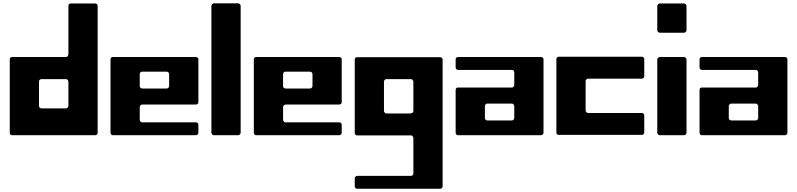

<svg xmlns="http://www.w3.org/2000/svg" viewBox="-20 -831 4898 1180"><path d="M400.4 -794.9Q400.4 -797.9 401.4 -800.8Q402.3 -803.7 404.3 -805.7Q406.2 -807.6 409.2 -808.6Q412.1 -809.6 415 -809.6Q452.1 -809.6 490.2 -809.6Q527.3 -809.6 564.5 -809.6Q568.4 -809.6 570.3 -808.6Q573.2 -807.6 575.2 -805.7Q578.1 -803.7 579.1 -800.8Q580.1 -797.9 580.1 -794.9Q580.1 -599.6 580.1 -405.3Q580.1 -210 580.1 -14.6Q580.1 -11.7 579.1 -8.8Q578.1 -6.8 575.2 -3.9Q573.2 -2 570.3 -1Q568.4 0 565.4 0Q437.5 0 309.6 0Q182.6 0 54.7 0Q51.8 0 48.8 -1Q46.9 -2 43.9 -3.9Q42 -6.8 41 -8.8Q40 -11.7 40 -14.6Q40 -127.9 40 -240.2Q40 -353.5 40 -465.8Q40 -468.8 41 -471.7Q42 -474.6 43.9 -476.6Q46.9 -478.5 48.8 -479.5Q51.8 -480.5 54.7 -480.5Q137.7 -480.5 219.7 -480.5Q302.7 -480.5 384.8 -480.5Q387.7 -480.5 390.6 -481.4Q393.6 -483.4 395.5 -485.4Q397.5 -487.3 398.4 -490.2Q400.4 -493.2 400.4 -496.1Q400.4 -570.3 400.4 -645.5Q400.4 -719.7 400.4 -794.9ZM219.7 -179.7Q219.7 -176.8 220.7 -173.8Q222.7 -171.9 224.6 -168.9Q226.6 -167 229.5 -166Q231.4 -165 235.4 -165Q272.5 -165 309.6 -165Q347.7 -165 384.8 -165Q387.7 -165 390.6 -166Q393.6 -167 395.5 -168.9Q397.5 -171.9 398.4 -173.8Q400.4 -176.8 400.4 -179.7Q400.4 -217.8 400.4 -254.9Q400.4 -293 400.4 -330.1Q400.4 -333 398.4 -335.9Q397.5 -338.9 395.5 -340.8Q393.6 -342.8 390.6 -343.8Q387.7 -344.7 384.8 -344.7Q347.7 -344.7 309.6 -344.7Q272.5 -344.7 235.4 -344.7Q231.4 -344.7 229.5 -343.8Q226.6 -342.8 224.6 -340.8Q222.7 -338.9 220.7 -335.9Q219.7 -333 219.7 -330.1Q219.7 -293 219.7 -254.9Q219.7 -217.8 219.7 -179.7Z M659.2 -465.8Q659.2 -468.8 660.2 -471.7Q661.1 -474.6 663.1 -476.6Q666 -478.5 668 -479.5Q670.9 -480.5 673.8 -480.5Q801.8 -480.5 928.7 -480.5Q1056.6 -480.5 1184.6 -480.5Q1187.5 -480.5 1189.5 -479.5Q1192.4 -478.5 1194.3 -476.6Q1197.3 -474.6 1198.2 -471.7Q1199.2 -468.8 1199.2 -465.8Q1199.2 -400.4 1199.2 -335Q1199.2 -268.6 1199.2 -203.1Q1199.2 -200.2 1198.2 -197.3Q1197.3 -194.3 1194.3 -192.4Q1192.4 -190.4 1189.5 -189.5Q1187.5 -188.5 1184.6 -188.5Q1101.6 -188.5 1019.5 -188.5Q936.5 -188.5 854.5 -188.5Q850.6 -188.5 848.6 -186.5Q845.7 -185.5 843.8 -183.6Q841.8 -181.6 839.8 -178.7Q838.9 -175.8 838.9 -172.9Q838.9 -153.3 838.9 -133.8Q838.9 -114.3 838.9 -94.7Q838.9 -90.8 839.8 -88.9Q841.8 -85.9 843.8 -84Q845.7 -81.1 848.6 -80.1Q850.6 -79.1 854.5 -79.1Q936.5 -79.1 1019.5 -79.1Q1101.6 -79.1 1184.6 -79.1Q1187.5 -79.1 1189.5 -78.1Q1192.4 -77.1 1194.3 -75.2Q1197.3 -72.3 1198.2 -70.3Q1199.2 -67.4 1199.2 -64.5Q1199.2 -51.8 1199.2 -40Q1199.2 -27.3 1199.2 -15.6Q1199.2 -11.7 1198.2 -9.8Q1197.3 -6.8 1194.3 -4.9Q1192.4 -2 1189.5 -1Q1187.5 0 1184.6 0Q1056.6 0 928.7 0Q801.8 0 673.8 0Q670.9 0 668 -1Q666 -2 663.1 -4.9Q661.1 -6.8 660.2 -9.8Q659.2 -11.7 659.2 -15.6Q659.2 -127.9 659.2 -240.2Q659.2 -353.5 659.2 -465.8ZM1003.9 -287.1Q1006.8 -287.1 1009.8 -288.1Q1012.7 -289.1 1014.6 -291Q1016.6 -293.9 1017.6 -295.9Q1019.5 -298.8 1019.5 -301.8Q1019.5 -320.3 1019.5 -338.9Q1019.5 -357.4 1019.5 -376Q1019.5 -378.9 1017.6 -381.8Q1016.6 -384.8 1014.6 -386.7Q1012.7 -388.7 1009.8 -389.6Q1006.8 -390.6 1003.9 -390.6Q966.8 -390.6 928.7 -390.6Q891.6 -390.6 854.5 -390.6Q850.6 -390.6 848.6 -389.6Q845.7 -388.7 843.8 -386.7Q840.8 -383.8 839.8 -381.8Q838.9 -378.9 838.9 -376Q838.9 -357.4 838.9 -338.9Q838.9 -320.3 838.9 -301.8Q838.9 -298.8 839.8 -295.9Q841.8 -293.9 843.8 -291Q845.7 -289.1 848.6 -288.1Q850.6 -287.1 854.5 -287.1Q891.6 -287.1 928.7 -287.1Q966.8 -287.1 1003.9 -287.1Z M1279.3 -794.9Q1279.3 -800.8 1284.2 -805.7Q1289.1 -810.5 1293.9 -810.5Q1332 -810.5 1369.1 -810.5Q1407.2 -810.5 1444.3 -810.5Q1449.2 -810.5 1454.1 -805.7Q1459 -800.8 1459 -794.9Q1459 -599.6 1459 -405.3Q1459 -210 1459 -14.6Q1459 -9.8 1454.1 -4.9Q1449.2 0 1444.3 0Q1407.2 0 1369.1 0Q1332 0 1293.9 0Q1289.1 0 1284.2 -4.9Q1279.3 -9.8 1279.3 -14.6Q1279.3 -210 1279.3 -405.3Q1279.3 -599.6 1279.3 -794.9Z M1540 -465.8Q1540 -468.8 1541 -471.7Q1542 -474.6 1543.9 -476.6Q1546.9 -478.5 1548.8 -479.5Q1551.8 -480.5 1554.7 -480.5Q1682.6 -480.5 1809.6 -480.5Q1937.5 -480.5 2065.4 -480.5Q2068.4 -480.5 2070.3 -479.5Q2073.2 -478.5 2075.2 -476.6Q2078.1 -474.6 2079.1 -471.7Q2080.1 -468.8 2080.1 -465.8Q2080.1 -400.4 2080.1 -335Q2080.1 -268.6 2080.1 -203.1Q2080.1 -200.2 2079.1 -197.3Q2078.1 -194.3 2075.2 -192.4Q2073.2 -190.4 2070.3 -189.5Q2068.4 -188.5 2065.4 -188.5Q1982.4 -188.5 1900.4 -188.5Q1817.4 -188.5 1735.4 -188.5Q1731.4 -188.5 1729.5 -186.5Q1726.6 -185.5 1724.6 -183.6Q1722.7 -181.6 1720.7 -178.7Q1719.7 -175.8 1719.7 -172.9Q1719.7 -153.3 1719.7 -133.8Q1719.7 -114.3 1719.7 -94.7Q1719.7 -90.8 1720.7 -88.9Q1722.7 -85.9 1724.6 -84Q1726.6 -81.1 1729.5 -80.1Q1731.4 -79.1 1735.4 -79.1Q1817.4 -79.1 1900.4 -79.1Q1982.4 -79.1 2065.4 -79.1Q2068.4 -79.1 2070.3 -78.1Q2073.2 -77.1 2075.2 -75.2Q2078.1 -72.3 2079.1 -70.3Q2080.1 -67.4 2080.1 -64.5Q2080.1 -51.8 2080.1 -40Q2080.1 -27.3 2080.1 -15.6Q2080.1 -11.7 2079.1 -9.8Q2078.1 -6.8 2075.2 -4.9Q2073.2 -2 2070.3 -1Q2068.4 0 2065.4 0Q1937.5 0 1809.6 0Q1682.6 0 1554.7 0Q1551.8 0 1548.8 -1Q1546.9 -2 1543.9 -4.9Q1542 -6.8 1541 -9.8Q1540 -11.7 1540 -15.6Q1540 -127.9 1540 -240.2Q1540 -353.5 1540 -465.8ZM1884.8 -287.1Q1887.7 -287.1 1890.6 -288.1Q1893.6 -289.1 1895.5 -291Q1897.5 -293.9 1898.4 -295.9Q1900.4 -298.8 1900.4 -301.8Q1900.4 -320.3 1900.4 -338.9Q1900.4 -357.4 1900.4 -376Q1900.4 -378.9 1898.4 -381.8Q1897.5 -384.8 1895.5 -386.7Q1893.6 -388.7 1890.6 -389.6Q1887.7 -390.6 1884.8 -390.6Q1847.7 -390.6 1809.6 -390.6Q1772.5 -390.6 1735.4 -390.6Q1731.4 -390.6 1729.5 -389.6Q1726.6 -388.7 1724.6 -386.7Q1721.7 -383.8 1720.7 -381.8Q1719.7 -378.9 1719.7 -376Q1719.7 -357.4 1719.7 -338.9Q1719.7 -320.3 1719.7 -301.8Q1719.7 -298.8 1720.7 -295.9Q1722.7 -293.9 1724.6 -291Q1726.6 -289.1 1729.5 -288.1Q1731.4 -287.1 1735.4 -287.1Q1772.5 -287.1 1809.6 -287.1Q1847.7 -287.1 1884.8 -287.1Z M2160.2 -464.8Q2160.2 -467.8 2161.1 -470.7Q2162.1 -472.7 2164.1 -475.6Q2167 -477.5 2168.9 -478.5Q2171.9 -479.5 2174.8 -479.5Q2302.7 -479.5 2429.7 -479.5Q2557.6 -479.5 2685.5 -479.5Q2688.5 -479.5 2690.4 -478.5Q2693.4 -477.5 2695.3 -475.6Q2698.2 -472.7 2699.2 -470.7Q2700.2 -467.8 2700.2 -464.8Q2700.2 -269.5 2700.2 -75.2Q2700.2 119.1 2700.2 313.5Q2700.2 317.4 2699.2 319.3Q2698.2 322.3 2695.3 324.2Q2693.4 327.1 2690.4 328.1Q2688.5 329.1 2685.5 329.1Q2557.6 329.1 2429.7 329.1Q2302.7 329.1 2174.8 329.1Q2171.9 329.1 2168.9 328.1Q2167 327.1 2164.1 324.2Q2162.1 322.3 2161.1 319.3Q2160.2 317.4 2160.2 313.5Q2160.2 301.8 2160.2 289.1Q2160.2 277.3 2160.2 264.6Q2160.2 261.7 2161.1 258.8Q2162.1 256.8 2165 254.9Q2167 252.9 2169.9 251Q2171.9 250 2174.8 250Q2257.8 250 2339.8 250Q2422.9 250 2504.9 250Q2507.8 250 2510.7 249Q2513.7 248 2515.6 246.1Q2518.6 243.2 2519.5 241.2Q2520.5 238.3 2520.5 234.4Q2520.5 180.7 2520.5 126Q2520.5 71.3 2520.5 16.6Q2520.5 12.7 2518.6 10.7Q2517.6 7.8 2515.6 5.9Q2513.7 2.9 2510.7 2Q2507.8 1 2504.9 1Q2422.9 1 2339.8 1Q2257.8 1 2174.8 1Q2171.9 1 2168.9 0Q2167 -1 2164.1 -2.9Q2162.1 -5.9 2161.1 -7.8Q2160.2 -10.7 2160.2 -13.7Q2160.2 -127 2160.2 -239.3Q2160.2 -351.6 2160.2 -464.8ZM2504.9 -133.8Q2507.8 -133.8 2510.7 -135.7Q2513.7 -136.7 2515.6 -138.7Q2518.6 -140.6 2519.5 -143.6Q2520.5 -146.5 2520.5 -149.4Q2520.5 -194.3 2520.5 -239.3Q2520.5 -284.2 2520.5 -330.1Q2520.5 -333 2518.6 -335Q2517.6 -337.9 2515.6 -339.8Q2513.7 -342.8 2510.7 -343.8Q2507.8 -344.7 2504.9 -344.7Q2467.8 -344.7 2429.7 -344.7Q2392.6 -344.7 2355.5 -344.7Q2351.6 -344.7 2349.6 -343.8Q2346.7 -342.8 2344.7 -339.8Q2342.8 -337.9 2340.8 -335Q2339.8 -333 2339.8 -330.1Q2339.8 -284.2 2339.8 -239.3Q2339.8 -194.3 2339.8 -149.4Q2339.8 -146.5 2340.8 -143.6Q2342.8 -140.6 2344.7 -138.7Q2346.7 -136.7 2349.6 -134.8Q2351.6 -133.8 2355.5 -133.8Q2392.6 -133.8 2429.7 -133.8Q2467.8 -133.8 2504.9 -133.8Z M2794.9 -480.5Q2922.9 -480.5 3049.8 -480.5Q3177.7 -480.5 3305.7 -480.5Q3308.6 -480.5 3310.5 -479.5Q3313.5 -478.5 3315.4 -476.6Q3318.4 -474.6 3319.3 -471.7Q3320.3 -468.8 3320.3 -465.8Q3320.3 -353.5 3320.3 -240.2Q3320.3 -127.9 3320.3 -15.6Q3320.3 -11.7 3319.3 -9.8Q3318.4 -6.8 3315.4 -4.9Q3313.5 -2 3310.5 -1Q3308.6 0 3305.7 0Q3177.7 0 3049.8 0Q2922.9 0 2794.9 0Q2792 0 2789.1 -1Q2787.1 -2 2784.2 -4.9Q2782.2 -6.8 2781.2 -9.8Q2780.3 -11.7 2780.3 -15.6Q2780.3 -81.1 2780.3 -146.5Q2780.3 -211.9 2780.3 -278.3Q2780.3 -281.2 2781.2 -284.2Q2782.2 -286.1 2784.2 -289.1Q2787.1 -291 2789.1 -292Q2792 -293 2794.9 -293Q2877.9 -293 2960 -293Q3043 -293 3125 -293Q3127.9 -293 3130.9 -293.9Q3133.8 -294.9 3135.7 -297.9Q3137.7 -299.8 3138.7 -302.7Q3140.6 -304.7 3140.6 -307.6Q3140.6 -328.1 3140.6 -347.7Q3140.6 -367.2 3140.6 -386.7Q3140.6 -389.6 3138.7 -392.6Q3137.7 -395.5 3135.7 -397.5Q3133.8 -399.4 3130.9 -400.4Q3127.9 -401.4 3125 -401.4Q3043 -401.4 2960 -401.4Q2877.9 -401.4 2794.9 -401.4Q2792 -401.4 2789.1 -403.3Q2787.1 -404.3 2784.2 -406.2Q2782.2 -408.2 2781.2 -411.1Q2780.3 -414.1 2780.3 -417Q2780.3 -428.7 2780.3 -441.4Q2780.3 -454.1 2780.3 -465.8Q2780.3 -468.8 2781.2 -471.7Q2782.2 -474.6 2784.2 -476.6Q2787.1 -478.5 2789.1 -479.5Q2792 -480.5 2794.9 -480.5ZM3125 -90.8Q3127.9 -90.8 3130.9 -91.8Q3133.8 -92.8 3135.7 -94.7Q3137.7 -96.7 3138.7 -99.6Q3140.6 -102.5 3140.6 -105.5Q3140.6 -124 3140.6 -142.6Q3140.6 -161.1 3140.6 -179.7Q3140.6 -182.6 3138.7 -184.6Q3137.7 -187.5 3135.7 -189.5Q3133.8 -192.4 3130.9 -193.4Q3127.9 -194.3 3125 -194.3Q3087.9 -194.3 3049.8 -194.3Q3012.7 -194.3 2975.6 -194.3Q2971.7 -194.3 2969.7 -193.4Q2966.8 -192.4 2964.8 -189.5Q2962.9 -187.5 2960.9 -184.6Q2960 -182.6 2960 -179.7Q2960 -161.1 2960 -142.6Q2960 -124 2960 -105.5Q2960 -102.5 2960.9 -99.6Q2962.9 -96.7 2964.8 -94.7Q2966.8 -92.8 2969.7 -91.8Q2971.7 -90.8 2975.6 -90.8Q3012.7 -90.8 3049.8 -90.8Q3087.9 -90.8 3125 -90.8Z M3939.5 -362.3Q3939.5 -359.4 3938.5 -356.4Q3937.5 -353.5 3934.6 -351.6Q3932.6 -349.6 3929.7 -348.6Q3927.7 -347.7 3924.8 -347.7Q3841.8 -347.7 3759.8 -347.7Q3676.8 -347.7 3594.7 -347.7Q3590.8 -347.7 3588.9 -346.7Q3585.9 -344.7 3584 -342.8Q3582 -340.8 3580.1 -337.9Q3579.1 -335.9 3579.1 -332Q3579.1 -287.1 3579.1 -242.2Q3579.1 -197.3 3579.1 -152.3Q3579.1 -148.4 3580.1 -146.5Q3582 -143.6 3584 -141.6Q3585.9 -138.7 3588.9 -137.7Q3590.8 -136.7 3594.7 -136.7Q3676.8 -136.7 3759.8 -136.7Q3841.8 -136.7 3924.8 -136.7Q3927.7 -136.7 3929.7 -135.7Q3932.6 -134.8 3934.6 -132.8Q3937.5 -129.9 3938.5 -127.9Q3939.5 -125 3939.5 -122.1Q3939.5 -95.7 3939.5 -69.3Q3939.5 -43 3939.5 -16.6Q3939.5 -13.7 3938.5 -10.7Q3937.5 -7.8 3934.6 -5.9Q3932.6 -3.9 3929.7 -2.9Q3927.7 -2 3924.8 -2Q3796.9 -2 3668.9 -2Q3542 -2 3414.1 -2Q3411.1 -2 3408.2 -2.9Q3406.2 -3.9 3403.3 -5.9Q3401.4 -7.8 3400.4 -10.7Q3399.4 -13.7 3399.4 -16.6Q3399.4 -128.9 3399.4 -242.2Q3399.4 -354.5 3399.4 -467.8Q3399.4 -470.7 3400.4 -473.6Q3401.4 -475.6 3403.3 -477.5Q3406.2 -480.5 3408.2 -481.4Q3411.1 -482.4 3414.1 -482.4Q3542 -482.4 3668.9 -482.4Q3796.9 -482.4 3923.8 -482.4Q3927.7 -482.4 3929.7 -481.4Q3932.6 -480.5 3934.6 -478.5Q3937.5 -475.6 3938.5 -473.6Q3939.5 -470.7 3939.5 -467.8Q3939.5 -441.4 3939.5 -415Q3939.5 -388.7 3939.5 -362.3Z M4019.5 -465.8Q4019.5 -470.7 4024.4 -475.6Q4029.3 -480.5 4034.2 -480.5Q4072.3 -480.5 4109.4 -480.5Q4147.5 -480.5 4184.6 -480.5Q4189.5 -480.5 4194.3 -475.6Q4199.2 -470.7 4199.2 -465.8Q4199.2 -352.5 4199.2 -240.2Q4199.2 -127 4199.2 -14.6Q4199.2 -9.8 4194.3 -4.9Q4189.5 0 4184.6 0Q4147.5 0 4109.4 0Q4072.3 0 4034.2 0Q4029.3 0 4024.4 -4.9Q4019.5 -9.8 4019.5 -14.6Q4019.5 -127 4019.5 -240.2Q4019.5 -352.5 4019.5 -465.8ZM4019.5 -794.9Q4019.5 -799.8 4024.4 -804.7Q4029.3 -809.6 4034.2 -809.6Q4072.3 -809.6 4109.4 -809.6Q4147.5 -809.6 4184.6 -809.6Q4189.5 -809.6 4194.3 -804.7Q4199.2 -799.8 4199.2 -794.9Q4199.2 -756.8 4199.2 -719.7Q4199.2 -682.6 4199.2 -644.5Q4199.2 -639.6 4194.3 -634.8Q4189.5 -629.9 4184.6 -629.9Q4147.5 -629.9 4109.4 -629.9Q4072.3 -629.9 4034.2 -629.9Q4029.3 -629.9 4024.4 -634.8Q4019.5 -639.6 4019.5 -644.5Q4019.5 -682.6 4019.5 -719.7Q4019.5 -756.8 4019.5 -794.9Z M4293.9 -480.5Q4421.9 -480.5 4548.8 -480.5Q4676.8 -480.5 4804.7 -480.5Q4807.6 -480.5 4809.6 -479.5Q4812.5 -478.5 4814.5 -476.6Q4817.4 -474.6 4818.4 -471.7Q4819.3 -468.8 4819.3 -465.8Q4819.3 -353.5 4819.3 -240.2Q4819.3 -127.9 4819.3 -15.6Q4819.3 -11.7 4818.4 -9.8Q4817.4 -6.8 4814.5 -4.9Q4812.5 -2 4809.6 -1Q4807.6 0 4804.7 0Q4676.8 0 4548.8 0Q4421.9 0 4293.9 0Q4291 0 4288.1 -1Q4286.1 -2 4283.2 -4.9Q4281.2 -6.8 4280.3 -9.8Q4279.3 -11.7 4279.3 -15.6Q4279.3 -81.1 4279.3 -146.5Q4279.3 -211.9 4279.3 -278.3Q4279.3 -281.2 4280.3 -284.2Q4281.2 -286.1 4283.2 -289.1Q4286.1 -291 4288.1 -292Q4291 -293 4293.9 -293Q4377 -293 4459 -293Q4542 -293 4624 -293Q4627 -293 4629.9 -293.9Q4632.8 -294.9 4634.8 -297.9Q4636.7 -299.8 4637.7 -302.7Q4639.6 -304.7 4639.6 -307.6Q4639.6 -328.1 4639.6 -347.7Q4639.6 -367.2 4639.6 -386.7Q4639.6 -389.6 4637.7 -392.6Q4636.7 -395.5 4634.8 -397.5Q4632.8 -399.4 4629.9 -400.4Q4627 -401.4 4624 -401.4Q4542 -401.4 4459 -401.4Q4377 -401.4 4293.9 -401.4Q4291 -401.4 4288.1 -403.3Q4286.1 -404.3 4283.2 -406.2Q4281.2 -408.2 4280.3 -411.1Q4279.3 -414.1 4279.3 -417Q4279.3 -428.7 4279.3 -441.4Q4279.3 -454.1 4279.3 -465.8Q4279.3 -468.8 4280.3 -471.7Q4281.2 -474.6 4283.2 -476.6Q4286.1 -478.5 4288.1 -479.5Q4291 -480.5 4293.9 -480.5ZM4624 -90.8Q4627 -90.8 4629.9 -91.8Q4632.8 -92.8 4634.8 -94.7Q4636.7 -96.7 4637.7 -99.6Q4639.6 -102.5 4639.6 -105.5Q4639.6 -124 4639.6 -142.6Q4639.6 -161.1 4639.6 -179.7Q4639.6 -182.6 4637.7 -184.6Q4636.7 -187.5 4634.8 -189.5Q4632.8 -192.4 4629.9 -193.4Q4627 -194.3 4624 -194.3Q4586.9 -194.3 4548.8 -194.3Q4511.7 -194.3 4474.6 -194.3Q4470.7 -194.3 4468.8 -193.4Q4465.8 -192.4 4463.9 -189.5Q4461.9 -187.5 4460 -184.6Q4459 -182.6 4459 -179.7Q4459 -161.1 4459 -142.6Q4459 -124 4459 -105.5Q4459 -102.5 4460 -99.6Q4461.9 -96.7 4463.9 -94.7Q4465.8 -92.8 4468.8 -91.8Q4470.7 -90.8 4474.6 -90.8Q4511.7 -90.8 4548.8 -90.8Q4586.9 -90.8 4624 -90.8Z"/></svg>

Font: pil love
Style: regular
Weight: 400
Designer: pierpaolo belleggia, riccardo antolini, manuela ilari
Foundry: pil communication
Version: Version 1.2